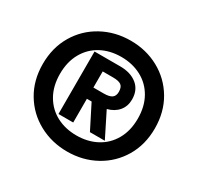

<svg xmlns="http://www.w3.org/2000/svg" viewBox="-155 -897 1127 1094"><g transform="rotate(30 408.5 -349.5)"><path d="M40 -349Q40 -456 89 -539Q138 -622 222.5 -668Q307 -714 409 -714Q511 -714 595 -668Q679 -622 728 -539Q777 -456 777 -349Q777 -242 728 -159.5Q679 -77 595 -31Q511 15 409 15Q307 15 222.5 -31Q138 -77 89 -159.5Q40 -242 40 -349ZM665 -349Q665 -428 632 -486.5Q599 -545 540.5 -576Q482 -607 409 -607Q335 -607 277 -576Q219 -545 186 -486.5Q153 -428 153 -349Q153 -269 186.5 -210.5Q220 -152 278 -121.5Q336 -91 409 -91Q482 -91 540 -121.5Q598 -152 631.5 -210.5Q665 -269 665 -349ZM260 -557H429Q498 -557 540 -523Q582 -489 582 -427Q582 -382 556 -351Q530 -320 484 -308L565 -146H467L388 -302H357V-146H260ZM425 -376Q462 -376 478.5 -388Q495 -400 495 -427Q495 -458 479 -470Q463 -482 425 -482H357V-376Z"/></g></svg>

Font: Prompt Medium
Style: Regular
Weight: 500
Designer: Katatrad Team
Foundry: CadsonDemak
Version: Version 1.001